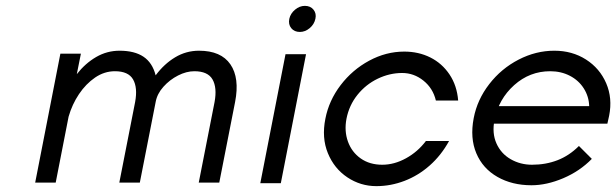

<svg xmlns="http://www.w3.org/2000/svg" viewBox="-20 -625 2102 655"><path d="M186 -442H256L242 -372Q271 -409 308 -430.5Q345 -452 388 -452Q439 -452 469.5 -431.5Q500 -411 511 -368Q540 -407 577.5 -429.5Q615 -452 659 -452Q734 -452 766 -405.5Q798 -359 782 -277L728 -2H658L712 -277Q721 -326 705 -354Q689 -382 643 -382Q616 -382 587.5 -367.5Q559 -353 537.5 -329Q516 -305 511 -277L457 -2H387L441 -277Q450 -326 434 -354Q418 -382 372 -382Q336 -382 304.5 -360.5Q273 -339 249.5 -304Q226 -269 214 -227L170 -2H100Z M954 -440H1024L938 0H868ZM967 -561Q971 -579 986.5 -592Q1002 -605 1020 -605Q1039 -605 1049.5 -592Q1060 -579 1056 -561Q1052 -542 1036.5 -529Q1021 -516 1003 -516Q984 -516 973.5 -529Q963 -542 967 -561Z M1090 -220Q1102 -282 1142 -334.5Q1182 -387 1239.5 -418Q1297 -449 1359 -449Q1408 -449 1448 -429Q1488 -409 1513.5 -371Q1539 -333 1543 -282H1467Q1457 -324 1424.5 -350Q1392 -376 1352 -376Q1309 -376 1268.5 -356.5Q1228 -337 1199.5 -301.5Q1171 -266 1162 -220Q1154 -178 1167 -142Q1180 -106 1210.5 -84.5Q1241 -63 1284 -63Q1325 -63 1365 -85Q1405 -107 1433 -144H1512Q1485 -95 1446 -60.5Q1407 -26 1360 -8Q1313 10 1264 10Q1210 10 1165 -20Q1120 -50 1098.5 -102.5Q1077 -155 1090 -220Z M1596 -222Q1608 -285 1649 -338Q1690 -391 1749 -421.5Q1808 -452 1871 -452Q1932 -452 1979 -422Q2026 -392 2048 -341Q2070 -290 2058 -230L2052 -203H1634L1648 -263H1990Q1989 -296 1971.5 -323.5Q1954 -351 1924 -366.5Q1894 -382 1857 -382Q1787 -382 1734 -334.5Q1681 -287 1667 -216Q1658 -171 1673.5 -136Q1689 -101 1722 -82Q1755 -63 1795 -63Q1842 -63 1882 -78.5Q1922 -94 1955 -127L1999 -83Q1958 -41 1901.5 -17Q1845 7 1793 7Q1727 7 1677 -21.5Q1627 -50 1605 -102Q1583 -154 1596 -222Z"/></svg>

Font: Teachers[wght] Italic
Style: Regular
Weight: 400
Designer: Alfredo Marco Pradil & Chank Diesel
Version: Version 1.000;Glyphs 3.1.2 (3151)